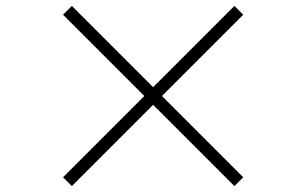

<svg xmlns="http://www.w3.org/2000/svg" viewBox="-20 -694 1040 652"><path d="M500 -338 776 -62 806 -92 530 -368 806 -644 776 -674 500 -398 224 -674 194 -644 470 -368 194 -92 224 -62Z"/></svg>

Font: Noto Serif CJK KR ExtraLight
Style: Regular
Weight: 250
Designer: Ryoko NISHIZUKA 西塚涼子 (kana & ideographs); Frank Grießhammer (Latin, Greek & Cyrillic); Wenlong ZHANG 张文龙 (bopomofo); San
Foundry: Adobe Systems Incorporated
Version: Version 1.000;PS 1;hotconv 16.6.53;makeotf.lib2.5.65590